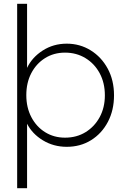

<svg xmlns="http://www.w3.org/2000/svg" viewBox="-20 -760 659 1007"><path d="M70 227V-740H122V-404Q148 -459 204 -495Q260 -531 330 -531Q399 -531 455.5 -496Q512 -461 545 -400Q578 -339 578 -260Q578 -182 546 -121Q514 -60 458 -25Q402 10 330 10Q261 10 205 -24Q149 -58 122 -111V227ZM321 -38Q382 -38 429 -67Q476 -96 503 -146Q530 -196 530 -260Q530 -325 503 -375.5Q476 -426 428.5 -455Q381 -484 321 -484Q262 -484 216 -455Q170 -426 144 -376Q118 -326 118 -261Q118 -196 144.5 -145.5Q171 -95 217 -66.5Q263 -38 321 -38Z"/></svg>

Font: Readex Pro ExtraLight
Style: Regular
Weight: 200
Designer: Bonnie Shaver-Troup, Thomas Jockin
Foundry: Lexend
Version: Version 1.203; ttfautohint (v1.8.3)